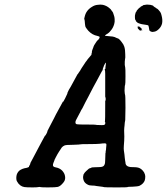

<svg xmlns="http://www.w3.org/2000/svg" viewBox="-20 -797 725 834"><path d="M582 -684 593 -675 598 -669 596 -670Q594 -672 594 -672L596 -667Q597 -666 598 -665L600 -663L597 -665Q594 -667 593 -666.5Q592 -666 594 -664V-663Q589 -666 589 -665.5Q589 -665 590 -664H588Q587 -665 584 -668Q581 -671 579 -673Q577 -675 577 -676L578 -675Q580 -673 580 -674Q580 -675 578 -677Q576 -680 576 -680.5Q576 -681 578 -679L580 -678Q580 -679 579 -681Q577 -684 577 -684.5Q577 -685 580 -682Q584 -681 584 -682Q582 -684 582 -684ZM611 -776Q613 -777 620 -777Q627 -777 633 -776Q646 -773 646 -771Q646 -770 652 -766Q655 -765 655.5 -764Q656 -763 660 -760.5Q664 -758 664.5 -758Q665 -758 669 -753.5Q673 -749 676 -745Q680 -739 682 -729Q687 -710 684 -695Q681 -683 673 -674Q662 -662 653 -660Q651 -659 648 -659Q645 -659 643 -658.5Q641 -658 641 -658Q641 -659 639 -659Q637 -659 637 -659Q637 -661 634 -661Q632 -661 632 -661Q632 -664 629 -664Q629 -665 628.5 -667Q628 -669 627 -676Q626 -683 625 -685Q624 -688 615 -689Q594 -691 580 -697Q576 -699 576 -699.5Q576 -700 573 -702.5Q570 -705 570 -706Q570 -710 568 -711Q567 -711 567 -713Q567 -715 566.5 -715.5Q566 -716 566 -723Q566 -732 567 -734Q568 -735 568 -736.5Q568 -738 568 -738.5Q568 -739 569 -741.5Q570 -744 570.5 -744.5Q571 -745 571 -745Q571 -745 572.5 -747Q574 -749 574 -751Q577 -755 583 -761Q586 -764 589 -765Q590 -766 590.5 -767Q591 -768 591 -768L593 -769Q602 -773 601.5 -774Q601 -775 611 -776ZM404 -776Q416 -778 427 -776Q444 -772 456 -761Q460 -758 461 -756.5Q462 -755 464 -752Q469 -746 471 -742Q478 -724 478 -713Q479 -702 476 -692Q471 -675 461 -664Q457 -660 455 -657Q450 -652 441 -647Q432 -641 440 -641Q445 -641 451.5 -640Q458 -639 461 -639Q469 -639 478 -636Q481 -635 484.5 -633Q488 -631 489 -631Q496 -631 508 -615Q517 -604 520 -594Q524 -581 524 -561Q525 -545 523 -539Q523 -536 522 -529Q521 -514 524 -503Q525 -499 525 -465.5Q525 -432 523.5 -428.5Q522 -425 522 -421.5Q522 -418 521.5 -413Q521 -408 521 -403Q522 -388 523 -386Q525 -385 525 -329Q524 -278 524 -276.5Q524 -275 523.5 -272.5Q523 -270 522 -264.5Q521 -259 521 -252Q518 -231 520 -204Q520 -186 518 -165Q517 -151 518 -144Q521 -125 522 -111Q523 -103 523.5 -99.5Q524 -96 525 -91Q525 -83 530 -78Q537 -71 555 -71Q568 -71 574.5 -70Q581 -69 585.5 -67Q590 -65 595 -61Q601 -56 606 -48Q611 -38 611 -31Q611 -21 609 -14Q604 1 586 10Q579 13 556 14Q535 14 533 16Q532 17 488 17Q435 17 433 16Q432 15 407 12Q401 11 399 11Q392 9 380 9Q368 9 361 5Q351 0 346 -8Q340 -19 341 -30L343 -40Q344 -40 345.5 -43.5Q347 -47 354.5 -54Q362 -61 364.5 -63Q367 -65 367 -65Q367 -65 370 -66Q378 -68 377 -69Q377 -69 378 -69.5Q379 -70 382.5 -70Q386 -70 392 -70.5Q398 -71 407 -71Q425 -71 430 -76Q433 -79 434 -82Q437 -87 437 -103L438 -132Q439 -131 439 -139Q440 -143 440.5 -147.5Q441 -152 441 -155Q441 -158 442 -165Q443 -172 440 -173.5Q437 -175 426 -174Q420 -173 413 -172.5Q406 -172 396 -171.5Q386 -171 359 -171Q331 -171 329.5 -170Q328 -169 297 -168Q266 -168 260 -165Q253 -162 248 -156Q246 -153 242.5 -147.5Q239 -142 236.5 -138.5Q234 -135 229.5 -127Q225 -119 222 -113Q217 -104 217 -103Q217 -101 213 -92Q209 -83 210 -78Q211 -72 222 -70Q239 -67 250 -56Q260 -45 262 -34Q265 -22 260 -11Q256 -4 250 2Q240 13 230 15Q221 17 189 17Q161 17 158 16Q151 14 144 16Q140 17 120 17Q95 17 85.5 15.5Q76 14 68 8Q59 1 54 -9Q52 -11 51 -19Q50 -34 55 -44Q58 -50 63 -55Q75 -65 96 -68Q101 -69 102 -70Q107 -72 106 -74Q105 -74 108 -78Q112 -85 112 -87Q111 -89 112 -89Q113 -90 128 -119Q135 -132 147 -155Q158 -177 163 -185Q174 -206 175 -207Q177 -207 182 -216.5Q187 -226 186 -228Q186 -229 196.5 -248.5Q207 -268 209.5 -273.5Q212 -279 214 -282Q216 -285 223 -300L253 -355Q254 -354 256 -357Q258 -360 263 -370Q275 -394 273 -394Q273 -394 274.5 -397Q276 -400 277.5 -403.5Q279 -407 279.5 -407.5Q280 -408 287 -420L317 -475Q318 -474 321 -480Q323 -483 323.5 -483.5Q324 -484 325.5 -486.5Q327 -489 328 -490Q329 -491 330.5 -494.5Q332 -498 335 -502Q338 -506 339 -508Q344 -516 347 -520Q349 -523 350.5 -525.5Q352 -528 353 -529Q354 -530 355.5 -532Q357 -534 358 -535.5Q359 -537 360 -538.5Q361 -540 362.5 -541.5Q364 -543 364 -543.5Q364 -544 368 -548Q372 -552 372.5 -553.5Q373 -555 373.5 -555Q374 -555 375.5 -556.5Q377 -558 377.5 -560Q378 -562 377 -562Q377 -562 377.5 -563.5Q378 -565 379 -568Q379 -574 380 -577Q381 -578 381 -579.5Q381 -581 381.5 -581.5Q382 -582 383.5 -586.5Q385 -591 386 -593V-594L387 -596Q388 -597 388 -598Q388 -599 388.5 -599.5Q389 -600 389 -600.5Q389 -601 390.5 -603Q392 -605 392 -605Q392 -605 393.5 -607.5Q395 -610 395 -610Q395 -610 397.5 -613.5Q400 -617 400 -617.5Q400 -618 405 -623Q412 -629 412 -630H411H409L411 -631Q413 -634 413 -636Q412 -639 403 -641Q381 -645 364 -663Q357 -671 352 -679Q350 -684 350 -686.5Q350 -689 349 -694Q348 -699 348 -706Q347 -714 346 -714Q345 -714 348 -725Q354 -752 379 -767Q391 -775 404 -776ZM440 -523Q439 -527 437 -522Q430 -510 430 -507Q430 -506 428 -502Q426 -498 426 -496L425 -494L427 -495L429 -496L427 -494Q425 -492 423.5 -489Q422 -486 419 -481Q416 -476 407.5 -459.5Q399 -443 396.5 -439Q394 -435 391 -429Q388 -423 384.5 -417Q381 -411 372.5 -394Q364 -377 363.5 -376.5Q363 -376 359 -368Q355 -360 351 -353Q345 -342 338 -327Q332 -318 329 -311Q316 -287 310 -275Q306 -266 309 -260Q311 -257 317 -257Q320 -256 357 -256Q394 -256 396 -255Q398 -254 407 -254Q426 -253 431 -254L435 -256Q435 -256 436 -257Q438 -260 437 -266Q437 -267 437 -267.5Q437 -268 436 -267Q435 -267 435.5 -268Q436 -269 436 -270Q437 -272 437 -343Q437 -348 437 -351.5Q437 -355 437 -357Q437 -359 437 -359.5Q437 -360 438 -360Q439 -359 439 -366.5Q439 -374 438 -374Q437 -374 437 -380Q437 -386 437 -398.5Q437 -411 437 -430.5Q437 -450 437 -476Q437 -491 435 -495Q435 -497 435 -497Q435 -497 436 -497Q439 -498 438 -505Q438 -508 438.5 -509Q439 -510 439.5 -516Q440 -522 440 -523Z"/></svg>

Font: TT2020 Style E
Style: Italic
Weight: 400
Italic angle: -15°
Version: Version 0.2.000